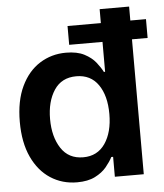

<svg xmlns="http://www.w3.org/2000/svg" viewBox="-53 -775 711 830"><g transform="rotate(-5 303.0 -359.5)"><path d="M248.5 9.8Q184.1 9.8 133.3 -23.2Q82.5 -56.2 53.2 -119.1Q23.9 -182.1 23.9 -272Q23.9 -362.8 53.7 -425.5Q83.5 -488.3 134.5 -520.5Q185.5 -552.7 248.5 -552.7Q296.9 -552.7 327.9 -536.6Q358.9 -520.5 377 -497.8Q395 -475.1 404.8 -455.6H410.2V-727.5H538.1V0H412.6V-86.4H404.8Q394.5 -66.4 376 -43.9Q357.4 -21.5 326.4 -5.9Q295.4 9.8 248.5 9.8ZM284.2 -95.7Q345.7 -95.7 379.2 -144.5Q412.6 -193.4 412.6 -272.5Q412.6 -352.1 379.4 -399.7Q346.2 -447.3 284.2 -447.3Q220.2 -447.3 187.7 -397.9Q155.3 -348.6 155.3 -272.5Q155.3 -195.8 188 -145.8Q220.7 -95.7 284.2 -95.7ZM265.6 -585.4V-667H606V-585.4Z"/></g></svg>

Font: Inter Tight SemiBold
Style: Regular
Weight: 600
Designer: Rasmus Andersson
Foundry: rsms
Version: Version 3.004; ttfautohint (v1.8.4.7-5d5b)